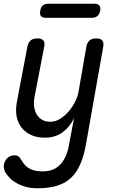

<svg xmlns="http://www.w3.org/2000/svg" viewBox="-30 -765 650 1025"><path d="M340 0 365 -134Q342 -86 303 -58Q264 -30 209 -30Q169 -30 138 -43.5Q107 -57 86.5 -82Q66 -107 59 -142Q52 -177 60 -220L116 -515Q121 -538 133.5 -549Q146 -560 169 -560Q192 -560 201.5 -549Q211 -538 206 -515L154 -246Q149 -220 152 -196.5Q155 -173 165.5 -155Q176 -137 194 -126Q212 -115 239 -115Q266 -115 291.5 -131Q317 -147 337 -170.5Q357 -194 371 -222Q385 -250 389 -274L431 -515Q435 -538 448 -549Q461 -560 484 -560Q507 -560 516 -549Q525 -538 521 -515L430 0Q419 64 399.5 109.5Q380 155 349.5 184Q319 213 275 226.5Q231 240 170 240Q136 240 108.5 232.5Q81 225 59.5 213Q38 201 22.5 185.5Q7 170 -2 154Q-7 145 -9 134.5Q-11 124 -9 115Q-8 105 -3 95.5Q2 86 9 79Q16 72 26 68Q36 64 48 64Q59 64 66.5 68.5Q74 73 79 82Q87 95 96 107.5Q105 120 118.5 129.5Q132 139 151 144.5Q170 150 198 150Q224 150 246.5 142.5Q269 135 287.5 117.5Q306 100 319.5 71.5Q333 43 340 0ZM215 -670Q196 -670 188.5 -679.5Q181 -689 185 -708Q188 -727 198.5 -736Q209 -745 228 -745H473Q492 -745 500 -736Q508 -727 505 -708Q501 -689 490 -679.5Q479 -670 460 -670Z"/></svg>

Font: Maple Mono NL
Style: Italic
Weight: 400
Italic angle: -10°
Monospace: yes
Designer: subframe7536
Version: Version 7.000